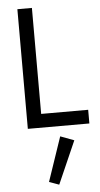

<svg xmlns="http://www.w3.org/2000/svg" viewBox="-66 -739 582 1119"><g transform="rotate(-5 225.0 -180.0)"><path d="M80 -700H165V-80H440V0H80ZM264 60 344 90 234 340 176 319Z"/></g></svg>

Font: Von Book
Style: Regular
Weight: 400
Version: Version 4.000; ttfautohint (v1.8.4.7-5d5b)